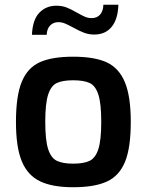

<svg xmlns="http://www.w3.org/2000/svg" viewBox="-20 -781 616 806"><path d="M47 -269Q47 -379 71.5 -438Q96 -497 147.5 -520Q199 -543 287 -543Q376 -543 427.5 -519.5Q479 -496 504 -436.5Q529 -377 529 -269Q529 -161 505 -102Q481 -43 429 -19Q377 5 287 5Q200 5 148 -20Q96 -45 71.5 -104Q47 -163 47 -269ZM405 -270Q405 -346 393 -383.5Q381 -421 356.5 -432.5Q332 -444 287 -444Q243 -444 218.5 -432.5Q194 -421 182 -383.5Q170 -346 170 -270Q170 -193 182 -155.5Q194 -118 218.5 -106Q243 -94 287 -94Q332 -94 356.5 -106Q381 -118 393 -155.5Q405 -193 405 -270ZM216 -757Q240 -757 258.5 -750Q277 -743 303 -728Q324 -716 337 -710.5Q350 -705 365 -705Q387 -705 400 -719.5Q413 -734 414 -761H477Q475 -700 448.5 -668Q422 -636 376 -636Q353 -636 333 -643.5Q313 -651 288 -665Q266 -677 252.5 -682.5Q239 -688 225 -688Q204 -688 190.5 -674Q177 -660 176 -635H114Q117 -699 145.5 -728Q174 -757 216 -757Z"/></svg>

Font: Exo SemiBold
Style: Regular
Weight: 600
Designer: Natanael Gama
Foundry: Natanael Gama
Version: Version 1.500